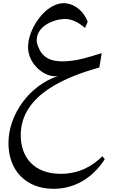

<svg xmlns="http://www.w3.org/2000/svg" viewBox="-20 -698 740 1204"><path d="M622 282C562 341 479 392 361 392C191 392 110 286 110 150C110 -111 410 -220 603 -275L618 -365C539 -340 470 -319 408 -315C266 -302 231 -363 211 -430C199 -529 309 -575 380 -579C425 -581 467 -562 513 -523L530 -561C504 -633 439 -680 375 -678C262 -674 152 -513 156 -397C159 -295 261 -208 343 -221C165 -162 33 19 33 200C33 370 142 486 316 486C477 486 582 387 637 300Z"/></svg>

Font: Kawkab Mono Light
Style: Bold
Weight: 400
Monospace: yes
Designer: Abdullah Arif
Foundry: Abdullah Arif
Version: Version 1.000;PS 000.500;hotconv 1.0.88;makeotf.lib2.5.64775